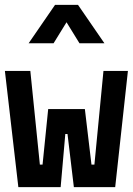

<svg xmlns="http://www.w3.org/2000/svg" viewBox="-22 -765 543 785"><path d="M401 -475H501L449 0H280L254 -217H245L226 0H53L-2 -475H102L141 -92H152L175 -319H325L352 -92H364ZM297 -745 405 -588H303L250 -674L197 -588H95L203 -745Z"/></svg>

Font: Lekton
Style: Bold
Weight: 700
Designer: Paolo Mazzetti, Luciano Perondi, Raffaele Flato, Elena Papassissa, Emilio Macchia, Michela Povoleri, Tobias Seemiller, R
Version: Version 34.000